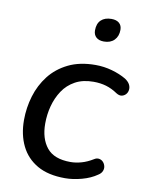

<svg xmlns="http://www.w3.org/2000/svg" viewBox="-82 -762 631 830"><g transform="rotate(10 234.0 -347.5)"><path d="M261 9Q187 9 139 -18.5Q91 -46 67 -95Q43 -144 43 -208Q43 -262 58.5 -313.5Q74 -365 106 -406Q138 -447 188 -471.5Q238 -496 307 -496Q344 -496 379.5 -486Q415 -476 442 -460Q457 -450 463 -438.5Q469 -427 467.5 -415Q466 -403 458.5 -395Q451 -387 440.5 -385Q430 -383 417 -391Q392 -408 366.5 -415.5Q341 -423 311 -423Q264 -423 230.5 -404.5Q197 -386 176.5 -355Q156 -324 146 -286.5Q136 -249 136 -209Q136 -143 168 -103.5Q200 -64 272 -64Q295 -64 320 -71Q345 -78 371 -94Q382 -101 392.5 -99Q403 -97 410 -89.5Q417 -82 419.5 -71.5Q422 -61 417.5 -50Q413 -39 400 -31Q373 -12 334.5 -1.5Q296 9 261 9ZM324 -602Q302 -602 290 -613Q278 -624 278 -643Q278 -673 294.5 -688.5Q311 -704 340 -704Q362 -704 374 -693.5Q386 -683 386 -664Q386 -636 369.5 -619Q353 -602 324 -602Z"/></g></svg>

Font: Nunito ExtraLight Medium
Style: Italic
Weight: 500
Italic angle: -9°
Version: Version 3.602